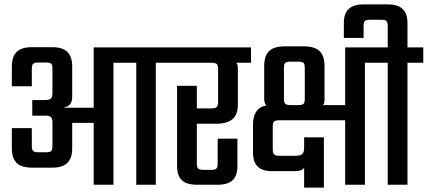

<svg xmlns="http://www.w3.org/2000/svg" viewBox="-20 -842 1949 875"><path d="M407 -626H762V-556H690V0H601V-556H497V0H407V-282H309V-165Q309 -122 287.5 -100Q266 -78 217 -78H126Q77 -78 55.5 -100Q34 -122 34 -165V-258H125V-177Q125 -160 131 -154Q137 -148 154 -148H190Q208 -148 213.5 -154Q219 -160 219 -177V-284Q219 -302 212 -308.5Q205 -315 187 -315H127V-386H187Q205 -386 212 -393Q219 -400 219 -418V-528Q219 -546 213.5 -551.5Q208 -557 190 -557H154Q137 -557 131 -551.5Q125 -546 125 -528V-449H34V-540Q34 -583 55.5 -605Q77 -627 126 -627H217Q266 -627 287.5 -605Q309 -583 309 -540V-401Q309 -378 299 -366.5Q289 -355 270 -352V-351H407Z M787 -451H877V-348H942Q962 -348 968 -354.5Q974 -361 974 -380V-524Q974 -544 968 -550Q962 -556 942 -556H723V-626H1124V-556H1057Q1064 -549 1064 -530V-364Q1064 -320 1039.5 -299Q1015 -278 964 -278H877V-97Q877 -80 883 -74Q889 -68 907 -68H944Q961 -68 966.5 -74Q972 -80 972 -97V-210H1062V-85Q1062 -42 1040.5 -21Q1019 0 970 0H879Q830 0 808.5 -21Q787 -42 787 -85Z M1553 -626H1715V-556H1643V0H1553V-294H1253Q1236 -294 1229.5 -288.5Q1223 -283 1223 -264V-161Q1223 -144 1229.5 -138Q1236 -132 1253 -132H1328Q1348 -132 1357 -139.5Q1366 -147 1366 -168V-216H1456V13H1366V-77Q1365 -75 1363 -74Q1352 -62 1325 -62H1218Q1176 -62 1154.5 -83Q1133 -104 1133 -147V-275Q1133 -315 1152 -339Q1166 -357 1194 -361Q1184 -371 1184 -393V-542Q1184 -588 1206.5 -609.5Q1229 -631 1280 -631H1363Q1413 -631 1436 -609.5Q1459 -588 1459 -542V-388Q1459 -371 1452 -363H1553ZM1304 -561Q1286 -561 1280 -555.5Q1274 -550 1274 -531V-392Q1274 -374 1280.5 -368.5Q1287 -363 1304 -363H1339Q1357 -363 1363 -368.5Q1369 -374 1369 -392V-531Q1369 -550 1363 -555.5Q1357 -561 1339 -561Z M1909 -626V-556H1837V0H1747V-556H1675V-626H1747V-720Q1747 -741 1741 -746.5Q1735 -752 1715 -752H1669Q1648 -752 1642.5 -746.5Q1637 -741 1637 -720V-669H1547V-737Q1547 -781 1569.5 -801.5Q1592 -822 1635 -822H1749Q1792 -822 1814.5 -801.5Q1837 -781 1837 -737V-626Z"/></svg>

Font: Teko Light
Style: Regular
Weight: 400
Version: Version 2.000;gftools[0.9.28.dev9+g7d2139d.d20230707]